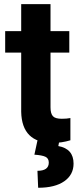

<svg xmlns="http://www.w3.org/2000/svg" viewBox="-20 -678 378 924"><path d="M4.9 0ZM223.1 -658.2V-528.3H313.5V-424.8H223.1V-161.1Q223.1 -131.8 234.4 -119.1Q245.6 -106.4 277.3 -106.4Q300.8 -106.4 318.8 -109.9V-2.9Q277.3 9.8 233.4 9.8Q85 9.8 82 -140.1V-424.8H4.9V-528.3H82V-658.2ZM266.1 -3.4 260.7 24.9Q334 38.1 334 109.4Q334 163.1 289.3 194.3Q244.6 225.6 163.6 225.6L160.2 144Q214.8 144 214.8 104.5Q214.8 84 198.5 76.4Q182.1 68.8 145.5 66.4L160.6 -3.4Z"/></svg>

Font: Roboto
Style: Bold
Weight: 700
Designer: Google
Version: Version 2.134; 2016; ttfautohint (v1.6)